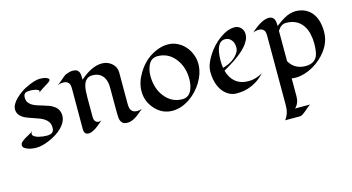

<svg xmlns="http://www.w3.org/2000/svg" viewBox="-83 -816 2649 1446"><g transform="rotate(-15 1241.0 -93.5)"><path d="M250 -378.9Q259.3 -385.7 259.3 -393.6Q259.3 -401.4 250 -405.8Q240.7 -410.2 228.5 -412.6Q209.5 -416.5 193.1 -416.5Q176.8 -416.5 167.7 -414.8Q158.7 -413.1 152.3 -408.7Q138.7 -399.4 138.7 -376Q138.7 -352.5 148.9 -337.6Q159.2 -322.8 176 -312.5Q192.9 -302.2 214.4 -295.4Q235.8 -288.6 258.1 -282Q280.3 -275.4 301.8 -267.6Q323.2 -259.8 339.8 -247.1Q377.4 -219.7 377.4 -171.9Q377.4 -124.5 332 -79.1Q293.5 -40.5 230.5 -13.7Q171.9 11.7 126 11.7Q70.3 11.7 36.6 -11.7Q24.4 -20.5 24.4 -34.4Q24.4 -48.3 37.1 -59.8Q49.8 -71.3 66.9 -81.3Q84 -91.3 101.1 -100.3Q118.2 -109.4 127 -119.6Q118.2 -109.9 118.2 -97.7Q118.2 -85.4 131.8 -76.9Q145.5 -68.4 164.1 -63.5Q196.3 -55.7 226.1 -55.7Q255.9 -55.7 269.3 -66.7Q282.7 -77.6 282.7 -103.5Q282.7 -129.4 272.5 -145.8Q262.2 -162.1 245.6 -173.8Q229 -185.5 207.5 -193.6Q186 -201.7 163.8 -209.2Q141.6 -216.8 120.1 -224.6Q98.6 -232.4 82 -243.7Q44.9 -268.6 44.9 -308.6Q44.9 -346.7 89.8 -390.1Q128.9 -427.2 171.4 -448.2Q244.1 -483.4 281.2 -483.4Q319.8 -483.4 336.9 -475.1Q354 -466.8 354 -460.7Q354 -454.6 350.1 -449.7Q346.2 -444.8 340.6 -440.7Q335 -436.5 329.1 -433.1Q323.2 -429.7 312.5 -422.9Q301.8 -416 283.7 -404.5Q265.6 -393.1 250 -378.9Z M499.5 -33.2 500 -347.2Q500 -379.9 491.2 -391.1Q476.1 -410.6 449.2 -410.6Q422.4 -410.6 401.4 -402.8Q414.1 -407.7 434.6 -425.8Q472.2 -460.4 487.8 -466.3Q517.1 -478 539.3 -478Q561.5 -478 572.5 -470.7Q583.5 -463.4 588.4 -451.2Q594.7 -436 594.7 -393.6Q686 -474.1 765.6 -474.1Q809.1 -474.1 841.3 -446.8Q875 -417.5 875 -375.5V-134.3Q875 -98.1 882.8 -84.5Q897.5 -58.6 931.6 -58.6Q951.2 -58.6 968.8 -65.9Q925.3 -28.3 908.7 -17.6Q870.6 7.3 842 7.3Q813.5 7.3 801.5 -2.9Q789.6 -13.2 784.7 -28.8Q779.3 -45.9 779.3 -98.6V-281.2Q779.3 -368.7 722.2 -396.5Q701.7 -406.2 672.9 -406.2Q602.1 -406.2 596.2 -301.3Q594.7 -274.9 594.7 -253.9V-103Q594.7 -71.8 613.8 -60.5Q620.6 -56.2 630.9 -56.2Q641.1 -56.2 652.3 -61Q642.1 -52.2 627.9 -40Q613.8 -27.8 598.1 -16.6Q559.6 9.8 536.6 9.8Q499.5 9.8 499.5 -33.2Z M1324.2 -36.1Q1257.8 8.3 1189.9 8.3Q1110.4 8.3 1054.7 -53.7Q1000.5 -113.3 1000.5 -193.4Q1000.5 -261.7 1042 -330.6Q1104 -435.1 1210.9 -471.7Q1245.1 -483.9 1283.2 -483.9Q1321.3 -483.9 1355.7 -467Q1390.1 -450.2 1415 -421.9Q1439.9 -393.6 1453.9 -357.2Q1467.8 -320.8 1467.8 -284.2Q1467.8 -247.6 1457 -212.6Q1446.3 -177.7 1427 -145.5Q1407.7 -113.3 1381.6 -85.2Q1355.5 -57.1 1324.2 -36.1ZM1184.1 -418.5Q1135.3 -418.5 1112.8 -371.1Q1095.2 -334 1095.2 -287.1Q1095.2 -240.2 1107.7 -200Q1120.1 -159.7 1144.5 -127.9Q1198.7 -56.6 1284.2 -56.6Q1334 -56.6 1356.4 -106.4Q1372.6 -143.6 1372.6 -191.9Q1372.6 -286.1 1320.1 -352.3Q1267.6 -418.5 1184.1 -418.5Z M1910.2 -90.3Q1843.3 -15.6 1744.1 2.9Q1721.2 6.8 1687.5 6.8Q1653.8 6.8 1624 -12Q1594.2 -30.8 1575.2 -60.5Q1539.1 -118.2 1539.1 -201.2Q1539.1 -255.9 1581.1 -322.3Q1622.1 -387.7 1681.2 -431.6Q1744.6 -478.5 1801.3 -478.5Q1830.6 -478.5 1850.6 -457Q1869.1 -436 1869.1 -409.2Q1869.1 -382.3 1857.4 -359.6Q1845.7 -336.9 1826.9 -315.4Q1808.1 -293.9 1783.9 -274.2Q1759.8 -254.4 1734.4 -237.3Q1698.7 -212.9 1644.5 -182.1Q1660.2 -123 1699.7 -91.1Q1739.3 -59.1 1801.8 -59.1Q1854.5 -59.1 1910.2 -90.3ZM1762.7 -286.1Q1775.9 -307.1 1775.9 -327.1Q1775.9 -347.2 1771.5 -361.1Q1767.1 -375 1758.8 -385.7Q1739.7 -410.2 1709.5 -410.2Q1635.3 -410.2 1635.3 -258.8Q1635.3 -231.9 1639.6 -205.6Q1725.6 -229.5 1762.7 -286.1Z M1927.7 -403.8Q2013.7 -480.5 2066.9 -480.5Q2111.3 -480.5 2116.7 -431.6Q2118.2 -418 2118.2 -404.3Q2167.5 -440.4 2188.5 -451.7Q2233.9 -476.6 2276.1 -476.6Q2318.4 -476.6 2351.3 -460.2Q2384.3 -443.8 2405.3 -415.5Q2444.8 -361.3 2444.8 -271Q2444.8 -164.1 2348.6 -77.1Q2291 -24.9 2217.8 -2.9Q2181.6 7.3 2156 7.3Q2130.4 7.3 2118.2 4.9V144.5Q2118.2 198.2 2084 230.5H2203.1Q2197.8 231 2185.5 241.5Q2173.3 252 2159.2 264.2Q2120.1 296.9 2108.4 296.9H1989.3Q2022.9 252.4 2022.9 191.4V-350.1Q2022.9 -382.3 2015.1 -393.1Q2001 -413.1 1975.1 -413.1Q1949.2 -413.1 1927.7 -403.8ZM2118.2 -128.9Q2159.7 -57.6 2245.1 -57.6Q2335 -57.6 2346.7 -146.5Q2350.6 -173.3 2350.6 -209.2Q2350.6 -245.1 2341.8 -282.5Q2333 -319.8 2313.5 -348.1Q2270 -410.2 2183.6 -410.2Q2145 -410.2 2118.2 -365.7Z"/></g></svg>

Font: Fondamento
Style: Regular
Weight: 400
Version: Version 1.000